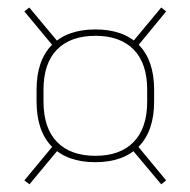

<svg xmlns="http://www.w3.org/2000/svg" viewBox="-20 -567 508 512"><path d="M234 -134.5Q159 -134.5 118.2 -176.2Q77.5 -218 77.5 -296.5V-327.5Q77.5 -406 118.5 -447.2Q159.5 -488.5 234.5 -488.5Q309.5 -488.5 350.2 -447.2Q391 -406 391 -327.5V-296.5Q391 -218 350 -176.2Q309 -134.5 234 -134.5ZM234.5 -151.5Q300.5 -151.5 336.5 -188.5Q372.5 -225.5 372.5 -296.5V-327.5Q372.5 -398 336.5 -434.8Q300.5 -471.5 234.5 -471.5Q168 -471.5 132 -434.8Q96 -398 96 -327.5V-296.5Q96 -225.5 132 -188.5Q168 -151.5 234.5 -151.5ZM344 -181.5 423 -86 410 -75.5 330.5 -170ZM137.5 -170.5 58.5 -75.5 45 -86 125 -182.5ZM123.5 -442 45 -536.5 58 -547 137 -452.5ZM330.5 -451.5 410 -547 423 -536.5 344.5 -441Z"/></svg>

Font: Anek Tamil Thin
Style: Regular
Weight: 250
Designer: Aadarsh Rajan (Tamil), Yesha Goshar (Latin)
Foundry: Ek Type
Version: Version 1.003